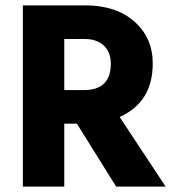

<svg xmlns="http://www.w3.org/2000/svg" viewBox="-20 -694 654 714"><path d="M295 -549H219V-359H292Q392 -359 392 -457Q392 -500 366 -524.5Q340 -549 295 -549ZM219 0H65V-674H298Q411 -674 479.5 -614Q548 -554 548 -458Q548 -314 425 -259L596 0H412L266 -234H219Z"/></svg>

Font: Hind Guntur
Style: Bold
Weight: 700
Designer: Manushi Parikh, Hitesh Malaviya
Foundry: Indian Type Foundry
Version: Version 1.002;PS 1.0;hotconv 1.0.86;makeotf.lib2.5.63406; tt